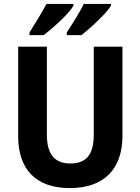

<svg xmlns="http://www.w3.org/2000/svg" viewBox="-20 -953 719 983"><path d="M548 -924V-933H409C391 -895 352 -833 322 -787V-773H397C444 -810 528 -887 548 -924ZM356 -924V-933H218C198 -895 161 -834 131 -787V-773H204C254 -812 336 -886 356 -924ZM607 -258V-714H460V-264C460 -164 424 -116 340 -116C261 -116 220 -162 220 -263V-714H73V-256C73 -85 165 10 337 10C517 10 607 -92 607 -258Z"/></svg>

Font: Noto Sans Khmer SemiCondensed
Style: Bold
Weight: 700
Width: 4
Designer: Danh Hong and the Monotype Design Team
Foundry: Monotype Imaging Inc.
Version: Version 2.004